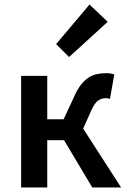

<svg xmlns="http://www.w3.org/2000/svg" viewBox="-20 -825 562 845"><path d="M73 0V-491H188V-300H260L306 -399Q320 -431 335.5 -451Q351 -471 368 -482.5Q385 -494 405 -498.5Q425 -503 448 -503Q468 -503 483 -497L464 -390Q455 -393 446 -393Q428 -393 412 -382.5Q396 -372 380 -335L346 -259L513 0H386L262 -208H188V0ZM284 -574 227 -631 374 -805 454 -729Z"/></svg>

Font: Processing Sans Pro Semibold
Style: Regular
Weight: 600
Designer: Paul D. Hunt
Foundry: Adobe Systems Incorporated
Version: Version 2.020;PS 2.000;hotconv 1.0.86;makeotf.lib2.5.63406